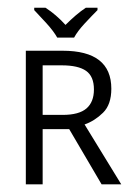

<svg xmlns="http://www.w3.org/2000/svg" viewBox="-20 -481 344 501"><path d="M143.6 -348.6Q270.5 -348.6 270.5 -249.5Q270.5 -208 248.8 -186.8Q227.1 -165.5 200.7 -156.2L296.4 0H245.1L160.6 -144H91.3V0H47.4V-348.6ZM141.1 -310.5H91.3V-181.2H143.6Q186 -181.2 205.6 -198Q225.1 -214.8 225.1 -247.6Q225.1 -281.7 204.6 -296.1Q184.1 -310.5 141.1 -310.5ZM129.4 -382.8Q120.1 -399.4 101.3 -420.2Q82.5 -440.9 69.3 -454.6V-460.9H98.6Q126.5 -442.9 150.9 -416Q164.1 -429.2 177.7 -440.9Q191.4 -452.6 204.1 -460.9H234.4V-454.6Q220.7 -440.9 201.4 -420.2Q182.1 -399.4 173.3 -382.8Z"/></svg>

Font: NotoSansOldHungarianUI
Style: Regular
Weight: 400
Designer: Monotype Design Team
Foundry: Monotype Imaging Inc.
Version: Version 1001.000; ttfautohint (v1.8.4.7-5d5b)